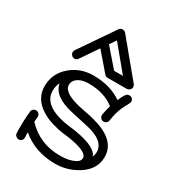

<svg xmlns="http://www.w3.org/2000/svg" viewBox="-195 -909 962 1053"><g transform="rotate(30 286.0 -382.5)"><path d="M476.1 -107.9Q482.9 -126 482.9 -142.6Q482.9 -159.2 474.9 -174.3Q466.8 -189.5 453.6 -200.4Q440.4 -211.4 423.3 -219Q406.2 -226.6 388.2 -231.9Q370.1 -237.3 352.5 -241Q335 -244.6 318.1 -248.5Q301.3 -252.4 280 -256.8Q258.8 -261.2 237.5 -266.8Q216.3 -272.5 196.5 -280.8Q176.8 -289.1 160.6 -300.8Q125.5 -325.7 117.2 -366.2Q105 -339.8 105 -314Q105 -288.1 114 -270.5Q123 -252.9 137.9 -239.7Q152.8 -226.6 171.9 -217.5Q190.9 -208.5 211.4 -202.1Q247.6 -191.9 274.7 -189Q301.8 -186 319.6 -183.3Q337.4 -180.7 356.9 -176.3Q376.5 -171.9 396 -165.8Q415.5 -159.7 432.1 -151.4Q468.8 -132.8 476.1 -107.9ZM419.9 -395Q356.9 -444.8 258.8 -444.8Q199.7 -444.8 174.8 -412.6Q166 -400.9 166 -384.8Q166 -368.7 175.8 -357.2Q185.5 -345.7 200.7 -336.9Q215.8 -328.1 234.6 -321.8Q253.4 -315.4 271.7 -311Q290 -306.6 305.9 -303.7Q321.8 -300.8 343.5 -296.4Q365.2 -292 401.1 -281Q437 -270 466.8 -252Q534.2 -210 534.2 -139.2Q534.2 -61 460 -13.7Q393.6 28.8 316.9 28.8Q188.5 28.8 101.1 -45.9V-29.3Q101.1 -21.5 102.1 -14.2V-12.2Q102.1 -2.4 95.5 5.4Q88.9 13.2 78.4 13.2Q67.9 13.2 59.8 6.6Q51.8 0 50.8 -9.8Q49.8 -19.5 49.8 -29.3V-49.8Q49.8 -88.9 52.2 -118.9Q54.7 -148.9 55.4 -154.3Q56.2 -159.7 63.2 -166.3Q70.3 -172.9 81.3 -172.9Q92.3 -172.9 99.1 -165Q106 -157.2 106 -147.9V-145Q104.5 -131.8 103 -113.8Q188 -22.9 316.9 -22.9Q374.5 -22.9 410.2 -42Q434.1 -54.7 434.1 -74.2Q434.1 -115.2 302.7 -134.3Q289.6 -136.2 265.4 -138.9Q241.2 -141.6 200.4 -153.6Q159.7 -165.5 127 -186.5Q54.2 -233.4 54.2 -311Q54.2 -393.6 118.2 -446.8Q176.8 -496.1 258.8 -496.1Q364.7 -496.1 439 -444.8Q457.5 -490.7 470.7 -497.1Q477.1 -500 485.6 -500Q494.1 -500 501.5 -492.4Q508.8 -484.9 508.8 -476.1Q508.8 -467.3 497.6 -448.2Q465.3 -393.1 457 -326.2Q455.6 -316.9 448.2 -310.5Q440.9 -304.2 430.7 -304.2Q420.4 -304.2 413.1 -312.3Q405.8 -320.3 405.8 -330.1V-334Q411.1 -364.3 419.9 -395ZM398.4 -574.7 272.5 -726.6 245.1 -686.5 342.3 -574.7ZM330.1 -523.4Q318.8 -523.4 311 -532.7L215.3 -643.6L141.1 -534.7Q133.3 -523.4 121.1 -523.4Q108.9 -523.4 101.6 -531.7Q94.2 -540 94.2 -549.1Q94.2 -558.1 98.1 -563.5L249 -783.7Q255.9 -794.4 269.3 -794.4Q282.7 -794.4 290 -785.6L472.2 -565.4Q478 -558.1 478 -548.3Q478 -538.6 469.7 -531Q461.4 -523.4 452.1 -523.4Z"/></g></svg>

Font: Ribeye Marrow
Style: Regular
Weight: 400
Designer: Astigmatic (AOETI)
Foundry: Astigmatic (AOETI)
Version: Version 1.000